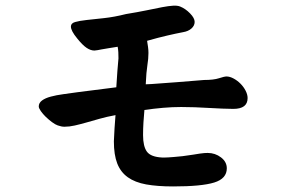

<svg xmlns="http://www.w3.org/2000/svg" viewBox="-20 -627 1040 694"><path d="M875 -272.5Q875 -233.4 823.2 -233.4Q806.6 -233.4 783.7 -234.4Q760.7 -235.4 735.8 -236.8Q710.9 -238.3 684.6 -239.3Q658.2 -240.2 634.8 -240.2Q602.5 -240.2 569.3 -237.3Q536.1 -234.4 502 -229.5Q500 -207 498.5 -184.1Q497.1 -161.1 497.1 -138.7Q497.1 -97.7 511.2 -78.6Q525.4 -59.6 566.4 -57.6Q570.3 -57.6 575.7 -57.6Q581.1 -57.6 588.9 -58.1Q596.7 -58.6 608.9 -59.6Q621.1 -60.5 639.6 -62.5Q663.1 -65.4 677.7 -67.9Q692.4 -70.3 702.1 -71.8Q711.9 -73.2 718.3 -73.7Q724.6 -74.2 730.5 -74.2Q757.8 -74.2 778.8 -58.1Q799.8 -42 799.8 -18.6Q799.8 18.6 754.4 32.7Q709 46.9 605.5 46.9Q548.8 46.9 508.3 39.6Q467.8 32.2 441.9 13.7Q416 -4.9 403.8 -36.1Q391.6 -67.4 391.6 -116.2Q392.6 -140.6 394 -163.1Q395.5 -185.5 397.5 -210.9Q366.2 -205.1 340.3 -197.8Q314.5 -190.4 292 -184.1Q269.5 -177.7 250 -173.3Q230.5 -168.9 212.9 -168.9Q202.1 -168.9 188.5 -173.8Q179.7 -176.8 168 -185.5Q156.2 -194.3 145.5 -204.6Q134.8 -214.8 127.4 -225.6Q120.1 -236.3 120.1 -242.2Q120.1 -254.9 131.8 -263.7Q143.6 -272.5 163.6 -277.8Q183.6 -283.2 209 -286.6Q234.4 -290 261.7 -293.9L400.4 -311.5Q402.3 -343.8 404.3 -370.1Q406.2 -396.5 408.2 -416Q408.2 -427.7 407.7 -438Q407.2 -448.2 405.3 -458Q386.7 -455.1 371.6 -452.6Q356.4 -450.2 345.7 -448.2Q333 -445.3 321.3 -444.3Q307.6 -444.3 293 -454.1Q278.3 -463.9 258.8 -488.3Q236.3 -515.6 236.3 -531.2Q236.3 -543 251.5 -547.4Q266.6 -551.8 293 -554.7Q319.3 -557.6 356 -561.5Q392.6 -565.4 435.5 -576.2Q477.5 -583 510.3 -589.8Q543 -596.7 566.4 -601.1Q589.8 -605.5 605.5 -606.4Q621.1 -607.4 630.9 -603.5Q650.4 -595.7 667 -578.6Q683.6 -561.5 683.6 -547.9Q683.6 -534.2 671.9 -523.9Q660.2 -513.7 641.6 -510.7Q616.2 -505.9 584.5 -498.5Q552.7 -491.2 511.7 -479.5Q513.7 -467.8 515.1 -457Q516.6 -446.3 516.6 -435.5Q516.6 -415 512.7 -391.1Q508.8 -367.2 506.8 -322.3Q515.6 -322.3 527.3 -323.2Q539.1 -324.2 561.5 -325.7Q584 -327.1 621.1 -330.1Q658.2 -333 717.8 -337.9Q752 -337.9 771.5 -344.2Q791 -350.6 798.8 -350.6Q810.5 -350.6 824.2 -343.3Q837.9 -335.9 849.1 -324.7Q860.4 -313.5 867.7 -299.3Q875 -285.2 875 -272.5Z"/></svg>

Font: JasonHandwriting1
Style: Regular
Weight: 400
Version: Version 1.48.20